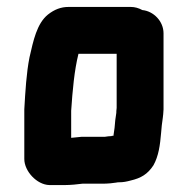

<svg xmlns="http://www.w3.org/2000/svg" viewBox="-20 -501 541 553"><path d="M316 -346V-190C315 -183 315 -179 315 -176C314 -170 313 -163 312 -155L310 -133L307 -112V-110C304 -110 302 -110 301 -109C295 -109 289 -108 282 -107H215L185 -104V-182C189 -241 194 -298 206 -346ZM122 32H168C182 32 204 30 218 28H274C281 28 289 28 298 27L314 25C318 24 321 24 324 24C335 24 345 22 356 19C386 12 405 1 422 -25C437 -52 441 -83 444 -118L446 -140C448 -158 450 -164 451 -186V-405C451 -440 422 -469 390 -472C379 -478 368 -481 357 -481H177C156 -481 137 -474 118 -459C86 -433 76 -384 65 -336C56 -291 53 -238 50 -186V-43C50 -8 86 31 122 32Z"/></svg>

Font: Electronic
Style: UltThk
Weight: 900
Version: Version 1.011